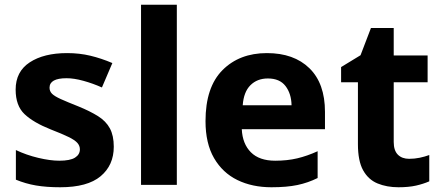

<svg xmlns="http://www.w3.org/2000/svg" viewBox="-20 -780 1858 810"><path d="M460 -161Q460 -83 404.5 -36.5Q349 10 234 10Q176 10 132 2.5Q88 -5 47 -22V-147Q91 -126 141.5 -114Q192 -102 230 -102Q276 -102 296.5 -115Q317 -128 317 -150Q317 -165 306.5 -177Q296 -189 269.5 -202Q243 -215 194 -234Q121 -263 83.5 -298.5Q46 -334 46 -402Q46 -478 105.5 -517Q165 -556 263 -556Q315 -556 361 -545Q407 -534 454 -514L410 -411Q372 -428 332 -439Q292 -450 261 -450Q189 -450 189 -410Q189 -395 199.5 -384.5Q210 -374 236.5 -362Q263 -350 311 -331Q360 -311 393.5 -290Q427 -269 443.5 -238.5Q460 -208 460 -161Z M726 0H575V-760H726Z M1106 -556Q1220 -556 1285.5 -492Q1351 -428 1351 -308V-235H1000Q1003 -173 1038.5 -137.5Q1074 -102 1141 -102Q1192 -102 1234 -112Q1276 -122 1320 -142V-29Q1280 -9 1235 0.5Q1190 10 1125 10Q1044 10 981.5 -20.5Q919 -51 883 -113Q847 -175 847 -269Q847 -412 918.5 -484Q990 -556 1106 -556ZM1110 -449Q1065 -449 1036.5 -420.5Q1008 -392 1004 -336H1210Q1209 -385 1184.5 -417Q1160 -449 1110 -449Z M1706 -110Q1729 -110 1750.5 -114.5Q1772 -119 1791 -126V-15Q1766 -4 1735 3Q1704 10 1661 10Q1612 10 1573 -6Q1534 -22 1512 -61.5Q1490 -101 1490 -172V-433H1419V-497L1501 -547L1545 -662H1641V-546H1784V-433H1641V-181Q1641 -145 1658.5 -127.5Q1676 -110 1706 -110Z"/></svg>

Font: Noto Sans Georgian Bold
Style: Regular
Weight: 700
Designer: Monotype Design Team, Akaki Razmadze
Foundry: Google LLC
Version: Version 2.005; ttfautohint (v1.8.4.7-5d5b)